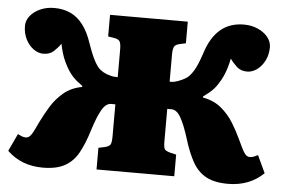

<svg xmlns="http://www.w3.org/2000/svg" viewBox="-51 -781 1283 866"><g transform="rotate(5 590.5 -348.0)"><path d="M171 13Q123 13 82.5 -2.5Q42 -18 10 -49L47 -128Q57 -123 65.5 -119.5Q74 -116 84 -116Q91 -116 97 -120Q103 -124 109 -133Q115 -142 122 -156.5Q129 -171 139 -192Q156 -227 178.5 -263.5Q201 -300 234.5 -328Q268 -356 317 -365V-370Q304 -379 293 -388Q282 -397 272 -408Q262 -419 252 -434Q241 -452 232 -471Q223 -490 217 -510.5Q211 -531 207 -551Q194 -532 176 -515.5Q158 -499 129 -499Q106 -499 84.5 -514.5Q63 -530 49.5 -557Q36 -584 36 -617Q36 -642 53 -663Q70 -684 98.5 -696.5Q127 -709 161 -709Q202 -709 234.5 -694Q267 -679 291.5 -647Q316 -615 333 -564Q351 -512 365.5 -485.5Q380 -459 393.5 -448.5Q407 -438 423 -432Q435 -428 443 -426Q451 -424 458.5 -423.5Q466 -423 473 -423V-548Q473 -576 466.5 -585.5Q460 -595 440 -598L414 -602V-700H766V-602L738 -596Q720 -592 714 -582Q708 -572 708 -545V-423Q716 -423 722 -423.5Q728 -424 734 -426Q740 -428 747 -430Q764 -436 780.5 -446Q797 -456 813.5 -482.5Q830 -509 848 -564Q860 -602 877 -629.5Q894 -657 915.5 -674.5Q937 -692 963 -700.5Q989 -709 1020 -709Q1054 -709 1082.5 -696.5Q1111 -684 1128 -663Q1145 -642 1145 -617Q1145 -584 1131.5 -557Q1118 -530 1096.5 -514.5Q1075 -499 1052 -499Q1023 -499 1005 -515.5Q987 -532 974 -551Q970 -531 964 -510.5Q958 -490 949.5 -471Q941 -452 929 -434Q920 -419 909.5 -408Q899 -397 888 -388Q877 -379 864 -370V-365Q914 -356 947.5 -328Q981 -300 1003.5 -263.5Q1026 -227 1042 -192Q1052 -171 1059 -156.5Q1066 -142 1072 -133Q1078 -124 1084 -120Q1090 -116 1097 -116Q1107 -116 1115.5 -119.5Q1124 -123 1134 -128L1171 -49Q1139 -18 1098.5 -2.5Q1058 13 1010 13Q948 13 910 -8Q872 -29 849 -70.5Q826 -112 808 -171Q798 -203 788.5 -227Q779 -251 769.5 -267.5Q760 -284 749.5 -292Q739 -300 727 -300H708V-151Q708 -123 714.5 -116Q721 -109 740 -104L766 -98V0H414V-98L442 -104Q460 -108 466.5 -116.5Q473 -125 473 -155V-300H454Q442 -300 431.5 -292Q421 -284 411.5 -267.5Q402 -251 392.5 -227Q383 -203 373 -171Q355 -112 332 -70.5Q309 -29 271 -8Q233 13 171 13Z"/></g></svg>

Font: Literata Variable Black
Style: Regular
Weight: 900
Designer: Latin by Veronika Burian and Jose Scaglione. Greek by Irene Vlachou. Cyrillic by Vera Evstafieva.
Foundry: TypeTogether
Version: Version 3.021